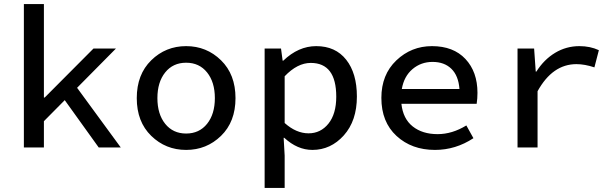

<svg xmlns="http://www.w3.org/2000/svg" viewBox="-20 -729 3040 949"><path d="M98 0V-709H197V-247H201L442 -489H553L361 -295L577 0H468L300 -234L197 -130V0Z M1072.5 -57.5Q1001 12 900 12Q799 12 727.5 -57.5Q656 -127 656 -244Q656 -361 727.5 -431Q799 -501 900 -501Q1001 -501 1072.5 -431Q1144 -361 1144 -244Q1144 -127 1072.5 -57.5ZM796.5 -117Q835 -69 900 -69Q965 -69 1003.5 -117Q1042 -165 1042 -244Q1042 -323 1003.5 -371Q965 -419 900 -419Q835 -419 796.5 -371Q758 -323 758 -244Q758 -165 796.5 -117Z M1288 200V-489H1369L1377 -429H1380Q1455 -501 1543 -501Q1638 -501 1691 -434Q1744 -367 1744 -252Q1744 -132 1679.5 -60Q1615 12 1524 12Q1450 12 1385 -48H1382L1387 40V200ZM1505 -70Q1565 -70 1603.5 -118Q1642 -166 1642 -251Q1642 -418 1516 -418Q1450 -418 1387 -352V-121Q1444 -70 1505 -70Z M2130 12Q2015 12 1940 -57Q1865 -126 1865 -245Q1865 -360 1939 -430.5Q2013 -501 2115 -501Q2221 -501 2280.5 -437.5Q2340 -374 2340 -270Q2340 -242 2336 -216H1964Q1972 -142 2020 -104Q2068 -66 2143 -66Q2215 -66 2285 -109L2320 -46Q2232 12 2130 12ZM2118 -423Q2061 -423 2019 -387.5Q1977 -352 1966 -289H2251Q2246 -355 2211 -389Q2176 -423 2118 -423Z M2538 0V-489H2620L2628 -375H2631Q2669 -435 2724 -468Q2779 -501 2844 -501Q2897 -501 2940 -481L2918 -396Q2870 -412 2829 -412Q2711 -412 2637 -278V0Z"/></svg>

Font: TypoPRO Source Code Pro
Style: Regular
Weight: 500
Monospace: yes
Designer: Paul D. Hunt, Teo Tuominen
Foundry: Adobe Systems Incorporated
Version: Version 2.010;PS 1.0;hotconv 1.0.84;makeotf.lib2.5.63406